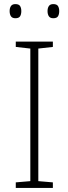

<svg xmlns="http://www.w3.org/2000/svg" viewBox="-20 -917 334 937"><path d="M238 0H57V-27L128 -33V-680L57 -688V-714H238V-688L167 -680V-33L238 -27ZM27 -863Q27 -878 33.5 -887.5Q40 -897 55 -897Q72 -897 78 -887.5Q84 -878 84 -863Q84 -847 78 -837.5Q72 -828 55 -828Q40 -828 33.5 -837.5Q27 -847 27 -863ZM212 -863Q212 -878 218.5 -887.5Q225 -897 240 -897Q257 -897 263 -887.5Q269 -878 269 -863Q269 -847 263 -837.5Q257 -828 240 -828Q225 -828 218.5 -837.5Q212 -847 212 -863Z"/></svg>

Font: Noto Sans Lao UI ExtLt
Style: Regular
Weight: 200
Designer: Monotype Design Team
Foundry: Monotype Imaging Inc.
Version: Version 2.000; ttfautohint (v1.8.4.7-5d5b)